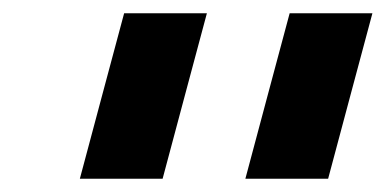

<svg xmlns="http://www.w3.org/2000/svg" viewBox="-20 -645 582 290"><path d="M350.6 -375H475.6Q486.8 -416.5 509 -500Q531.2 -583.5 542.5 -625H417.5Q406.2 -583.5 384 -500Q361.8 -416.5 350.6 -375ZM100.6 -375H225.6Q236.8 -416.5 259 -500Q281.2 -583.5 292.5 -625H167.5Q156.2 -583.5 134 -500Q111.8 -416.5 100.6 -375Z"/></svg>

Font: Faithful 32x
Style: Oblique
Weight: 400
Foundry: Faithful Resource Pack
Version: Version 1.0; January 27, 2023